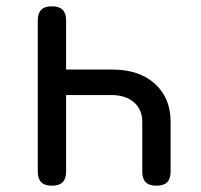

<svg xmlns="http://www.w3.org/2000/svg" viewBox="-20 -580 640 610"><path d="M145 -560Q168 -560 179 -549Q190 -538 190 -515V-359H337Q422 -359 472 -314Q522 -269 522 -193V-35Q522 -12 511 -1Q500 10 477 10Q454 10 443 -1Q432 -12 432 -35V-193Q432 -232 405.5 -255Q379 -278 334 -278H190V-35Q190 -12 179 -1Q168 10 145 10Q122 10 111 -1Q100 -12 100 -35V-515Q100 -538 111 -549Q122 -560 145 -560Z"/></svg>

Font: Maple Mono NF
Style: Regular
Weight: 400
Monospace: yes
Designer: subframe7536
Version: Version 7.000